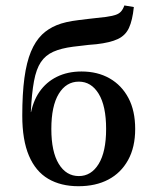

<svg xmlns="http://www.w3.org/2000/svg" viewBox="-20 -655 557 687"><path d="M260.5 11.3Q197.6 11.3 152.4 -15.3Q107.3 -41.9 83.5 -98Q59.7 -154 59.7 -241.1Q59.7 -319.4 67.3 -375.8Q75 -432.3 90.7 -470.2Q106.5 -508.1 130.6 -531.5Q152.4 -552.4 182.7 -564.9Q212.9 -577.4 261.3 -583.1Q278.2 -585.5 294 -587.1Q309.7 -588.7 325.8 -590.7Q341.9 -592.7 358.9 -594.4Q380.6 -597.6 393.1 -601.6Q405.6 -605.6 412.9 -613.7Q420.2 -621.8 425 -635.5L458.9 -629.8Q454 -582.3 441.5 -555.2Q429 -528.2 401.6 -515.3Q374.2 -502.4 325 -496.8Q311.3 -496 297.2 -494.4Q283.1 -492.7 269.4 -491.1Q255.6 -489.5 241.9 -487.9Q198.4 -482.3 170.6 -469.8Q142.7 -457.3 126.2 -432.7Q109.7 -408.1 101.6 -364.5Q93.5 -321 90.3 -254H99.2L88.7 -241.1Q96.8 -291.1 121 -326.2Q145.2 -361.3 183.5 -380.2Q221.8 -399.2 271.8 -399.2Q329 -399.2 372.2 -374.6Q415.3 -350 439.5 -304.4Q463.7 -258.9 463.7 -193.5Q463.7 -128.2 438.3 -82.3Q412.9 -36.3 367.7 -12.5Q322.6 11.3 260.5 11.3ZM262.1 -25Q306.5 -25 333.1 -68.5Q359.7 -112.1 359.7 -193.5Q359.7 -275.8 333.1 -319.4Q306.5 -362.9 262.1 -362.9Q216.9 -362.9 190.3 -319.4Q163.7 -275.8 163.7 -193.5Q163.7 -112.1 190.3 -68.5Q216.9 -25 262.1 -25Z"/></svg>

Font: Playfair 9pt SemiBold
Style: Regular
Weight: 600
Designer: Claus Eggers Sørensen
Foundry: Claus Eggers Sørensen
Version: Version 2.001;gftools[0.9.30]